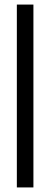

<svg xmlns="http://www.w3.org/2000/svg" viewBox="-20 -820 220 840"><path d="M53.7 0V-800H126.2V0Z"/></svg>

Font: Big Shoulders Thin
Style: Regular
Weight: 100
Designer: Patric King
Foundry: XO Type Co
Version: Version 2.002